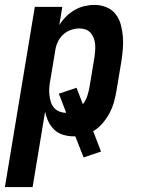

<svg xmlns="http://www.w3.org/2000/svg" viewBox="-53 -548 573 783"><path d="M-33 215 89 -520H201L189 -446Q201 -465 216.5 -480.5Q232 -496 251 -507Q270 -518 291 -523Q312 -528 332 -528Q358 -528 381 -518.5Q404 -509 418.5 -490.5Q433 -472 439.5 -448Q446 -424 448 -399.5Q450 -375 448 -349Q446 -323 442 -298L422 -178Q418 -154 411.5 -131Q405 -108 393.5 -86.5Q382 -65 365.5 -45.5Q349 -26 327 -13L359 70L288 94L254 8Q253 8 251.5 8Q250 8 248 8Q225 8 204 1.5Q183 -5 168 -19.5Q153 -34 144 -53Q135 -72 131 -93L80 215ZM217 -88Q217 -88 217 -88Q217 -88 217 -88L187 -166L259 -190L285 -123Q297 -139 303 -157Q309 -175 312 -193L332 -313Q334 -327 335 -340.5Q336 -354 335 -367Q334 -380 329.5 -392Q325 -404 317 -413.5Q309 -423 296.5 -427.5Q284 -432 271 -432Q253 -432 235 -425.5Q217 -419 203 -405.5Q189 -392 181.5 -374.5Q174 -357 172 -340L152 -220Q149 -205 148 -190Q147 -175 148.5 -161Q150 -147 154 -133.5Q158 -120 166.5 -109.5Q175 -99 188.5 -93.5Q202 -88 217 -88Z"/></svg>

Font: Iosevka SS04
Style: Bold Italic
Weight: 700
Italic angle: -9°
Monospace: yes
Designer: Belleve Invis
Foundry: Belleve Invis
Version: Version 19.0.0; ttfautohint (v1.8.4)